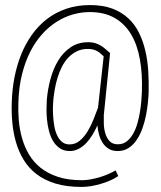

<svg xmlns="http://www.w3.org/2000/svg" viewBox="-20 -738 640 765"><path d="M572.3 -372.1Q571.8 -354 569.3 -329.6Q566.9 -305.2 561.8 -278.8Q556.6 -252.4 547.6 -227.1Q538.6 -201.7 525.1 -181.4Q511.7 -161.1 492.9 -148.7Q474.1 -136.2 448.7 -136.2Q427.2 -136.2 412.6 -145.5Q397.9 -154.8 388.7 -169.4Q379.4 -184.1 374.5 -202.1Q369.6 -220.2 368.2 -238.3Q359.4 -219.2 348.4 -200.9Q337.4 -182.6 323.7 -168.2Q310.1 -153.8 293.5 -145Q276.9 -136.2 257.8 -136.2Q234.4 -136.2 218 -147.5Q201.7 -158.7 191.2 -176.5Q180.7 -194.3 175 -216.8Q169.4 -239.3 167.2 -262Q165 -284.7 165.3 -304.9Q165.5 -325.2 166.5 -339.4Q169.9 -381.8 181.2 -423.3Q192.4 -464.8 212.4 -497.6Q232.4 -530.3 262.5 -550.3Q292.5 -570.3 333.5 -569.8Q348.6 -569.8 360.4 -565.9Q372.1 -562 382.1 -555.9Q392.1 -549.8 400.9 -542Q409.7 -534.2 419.4 -525.9L418.5 -524.9L393.6 -279.3Q393.1 -266.1 393.6 -246.3Q394 -226.6 399.2 -208Q404.3 -189.5 416 -176.3Q427.7 -163.1 449.7 -163.1Q470.2 -163.1 485.1 -174.8Q500 -186.5 510.5 -205.1Q521 -223.6 527.6 -246.8Q534.2 -270 537.8 -293.2Q541.5 -316.4 543.2 -337.2Q544.9 -357.9 545.4 -372.1Q547.9 -441.9 537.6 -500.5Q527.3 -559.1 502.4 -601.1Q477.5 -643.1 436.8 -666.5Q396 -689.9 337.4 -689.9Q303.2 -689.9 269.5 -680.2Q235.8 -670.4 204.8 -650.6Q173.8 -630.9 147.2 -601.1Q120.6 -571.3 100.3 -531.5Q80.1 -491.7 67.6 -441.4Q55.2 -391.1 53.2 -330.6Q51.8 -295.4 54.9 -258.5Q58.1 -221.7 67.9 -187.3Q77.6 -152.8 95.7 -122.3Q113.8 -91.8 142.3 -69.1Q170.9 -46.4 211.2 -33.2Q251.5 -20 306.6 -20Q322.8 -20 340.6 -23.2Q358.4 -26.4 376.5 -31.7Q394.5 -37.1 410.9 -44.2Q427.2 -51.3 440.4 -59.1L451.2 -36.6Q437.5 -26.9 419.4 -19Q401.4 -11.2 381.6 -5.4Q361.8 0.5 342 3.7Q322.3 6.8 305.2 6.8Q245.1 6.8 200.7 -6.8Q156.2 -20.5 125 -44.7Q93.8 -68.8 74 -101.6Q54.2 -134.3 43.5 -171.9Q32.7 -209.5 29.1 -250Q25.4 -290.5 26.9 -330.6Q28.3 -380.9 37.6 -429.2Q46.9 -477.5 64.2 -520.5Q81.5 -563.5 107.2 -599.6Q132.8 -635.7 167 -662.1Q201.2 -688.5 244.1 -703.1Q287.1 -717.8 338.9 -717.8Q389.6 -717.8 427 -703.9Q464.4 -689.9 490.7 -665.5Q517.1 -641.1 533.4 -608.2Q549.8 -575.2 558.8 -536.9Q567.9 -498.5 570.6 -456.3Q573.2 -414.1 572.3 -372.1ZM192.4 -339.4Q191.4 -329.6 190.9 -312.5Q190.4 -295.4 191.7 -275.9Q192.9 -256.3 196.3 -236.1Q199.7 -215.8 207.3 -199.5Q214.8 -183.1 226.8 -172.9Q238.8 -162.6 256.8 -162.6Q280.3 -162.6 298.1 -177.7Q315.9 -192.9 329.3 -215.1Q342.8 -237.3 352.8 -262.9Q362.8 -288.6 370.6 -309.1L393.1 -513.7Q386.7 -519.5 380.6 -524.9Q374.5 -530.3 367.4 -534.2Q360.4 -538.1 351.6 -540.5Q342.8 -543 332 -543Q306.2 -543.5 286.4 -533.7Q266.6 -523.9 251.7 -508.1Q236.8 -492.2 226.3 -471.2Q215.8 -450.2 209 -427.5Q202.1 -404.8 198.2 -381.8Q194.3 -358.9 192.4 -339.4Z"/></svg>

Font: TypoPRO Roboto Mono
Style: Regular
Weight: 250
Designer: Google
Version: Version 2.000986; 2015; ttfautohint (v1.3)